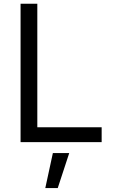

<svg xmlns="http://www.w3.org/2000/svg" viewBox="-20 -747 602 1009"><path d="M88.1 0V-727.3H176.1V-78.1H514.2V0ZM218 241.5 257.8 57.5H343.8L283.4 241.5Z"/></svg>

Font: TID UI
Style: Regular
Weight: 400
Designer: The TID Project Authors
Foundry: Bakken & Bæck
Version: Version 1.001;hotconv 1.0.109;makeotfexe 2.5.65596